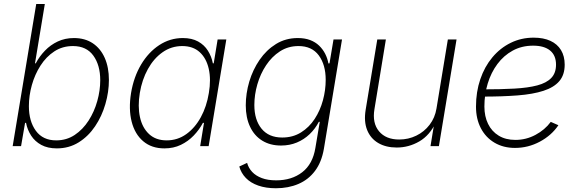

<svg xmlns="http://www.w3.org/2000/svg" viewBox="-20 -748 2962 983"><path d="M271 11.7Q224.1 11.7 191.4 -6.1Q158.7 -23.9 139.4 -53.7Q120.1 -83.5 113.3 -119.1H108.4L87.9 0H44.9L165.5 -727.5H209.5L159.2 -423.8H163.1Q181.6 -459 210 -488.5Q238.3 -518.1 275.6 -535.6Q313 -553.2 358.4 -553.2Q415 -553.2 455.1 -526.4Q495.1 -499.5 516.4 -451.2Q537.6 -402.8 537.6 -338.9Q537.6 -277.3 519.5 -215.1Q501.5 -152.8 467 -101.6Q432.6 -50.3 383.1 -19.3Q333.5 11.7 271 11.7ZM267.6 -29.3Q320.8 -29.3 362.5 -57.1Q404.3 -85 433.6 -130.6Q462.9 -176.3 478 -230.5Q493.2 -284.7 493.2 -337.4Q493.2 -414.6 457.8 -463.4Q422.4 -512.2 353.5 -512.2Q299.8 -512.2 258.1 -484.9Q216.3 -457.5 187.3 -412.1Q158.2 -366.7 143.1 -312.5Q127.9 -258.3 127.9 -204.6Q127.9 -127 163.8 -78.1Q199.7 -29.3 267.6 -29.3Z M821.8 11.7Q756.3 11.7 713.4 -24.7Q670.4 -61 654.1 -125Q637.7 -189 650.9 -271.5Q664.6 -354 702.4 -417.5Q740.2 -481 795.4 -517.1Q850.6 -553.2 916 -553.2Q962.4 -553.2 994.1 -535.6Q1025.9 -518.1 1044.4 -488.5Q1063 -459 1069.8 -423.8H1074.2L1094.2 -545.9H1138.7L1048.3 0H1004.9L1024.4 -119.1H1019Q1000.5 -84 971.9 -54.2Q943.4 -24.4 905.8 -6.3Q868.2 11.7 821.8 11.7ZM833.5 -29.3Q888.7 -29.3 933.3 -61Q978 -92.8 1008.1 -147.7Q1038.1 -202.6 1049.3 -272Q1061 -341.3 1048.8 -395.5Q1036.6 -449.7 1002.4 -481Q968.3 -512.2 913.1 -512.2Q857.4 -512.2 812.3 -480.5Q767.1 -448.7 737.1 -394.3Q707 -339.8 695.8 -272Q684.6 -203.6 696.5 -148.7Q708.5 -93.8 743.2 -61.5Q777.8 -29.3 833.5 -29.3Z M1392.6 215.8Q1341.3 215.8 1302.2 202.1Q1263.2 188.5 1238.8 163.3Q1214.4 138.2 1205.1 104.5L1245.1 85.9Q1252.4 112.3 1271.2 132.3Q1290 152.3 1320.6 163.8Q1351.1 175.3 1394 175.3Q1473.6 175.3 1527.3 133.8Q1581.1 92.3 1594.7 9.3L1617.2 -124.5L1612.3 -124Q1593.8 -88.4 1565.2 -61Q1536.6 -33.7 1499.8 -18.3Q1462.9 -2.9 1418.9 -2.9Q1363.3 -2.9 1322.8 -27.8Q1282.2 -52.7 1260.3 -99.1Q1238.3 -145.5 1238.3 -208.5Q1238.3 -269.5 1256.3 -330.3Q1274.4 -391.1 1309.1 -441.7Q1343.8 -492.2 1393.1 -522.7Q1442.4 -553.2 1504.9 -553.2Q1540.5 -553.2 1567.6 -543Q1594.7 -532.7 1613.8 -514.4Q1632.8 -496.1 1644.8 -472.7Q1656.7 -449.2 1661.6 -422.9L1667 -423.8L1687.5 -545.9H1731L1638.2 14.2Q1626.5 82 1592.8 127Q1559.1 171.9 1507.8 193.8Q1456.5 215.8 1392.6 215.8ZM1424.8 -43.9Q1479.5 -43.9 1521.2 -70.1Q1563 -96.2 1591.1 -139.2Q1619.1 -182.1 1633.3 -234.4Q1647.5 -286.6 1647.5 -339.4Q1647.5 -416.5 1612.1 -464.4Q1576.7 -512.2 1508.3 -512.2Q1455.1 -512.2 1413.3 -485.1Q1371.6 -458 1342.3 -413.8Q1313 -369.6 1297.6 -316.2Q1282.2 -262.7 1282.2 -210.4Q1282.2 -134.3 1319.1 -89.1Q1356 -43.9 1424.8 -43.9Z M2011.2 7.3Q1955.6 7.3 1916.3 -15.9Q1877 -39.1 1859.6 -82.5Q1842.3 -126 1852.1 -186L1911.6 -545.9H1955.6L1897 -188.5Q1885.3 -118.2 1920.4 -75.9Q1955.6 -33.7 2023.9 -33.7Q2070.8 -33.7 2111.3 -53.5Q2151.9 -73.2 2179.4 -109.1Q2207 -145 2214.8 -192.9L2272.9 -545.9H2317.4L2227.1 0H2184.1L2204.1 -122.1H2211.9Q2180.7 -55.2 2126.7 -23.9Q2072.8 7.3 2011.2 7.3Z M2616.7 9.3Q2557.1 9.3 2512 -17.3Q2466.8 -43.9 2441.9 -91.6Q2417 -139.2 2417 -202.1Q2417 -277.8 2439 -342.3Q2460.9 -406.7 2501 -454.6Q2541 -502.4 2595 -528.8Q2648.9 -555.2 2712.4 -555.2Q2762.7 -555.2 2798.1 -538.8Q2833.5 -522.5 2852.3 -491.5Q2871.1 -460.4 2871.1 -417Q2871.1 -364.7 2843.5 -332.5Q2815.9 -300.3 2762.2 -283Q2708.5 -265.6 2630.1 -259.5Q2551.8 -253.4 2450.2 -253.4L2454.1 -290.5Q2544.4 -290.5 2614 -294.4Q2683.6 -298.3 2730.7 -310.8Q2777.8 -323.2 2802.2 -348.6Q2826.7 -374 2826.7 -417Q2826.7 -464.4 2796.4 -489.3Q2766.1 -514.2 2709.5 -514.2Q2651.4 -514.2 2605.2 -489Q2559.1 -463.9 2526.6 -420.2Q2494.1 -376.5 2477.1 -320.6Q2460 -264.6 2460 -202.6Q2460 -152.3 2478.8 -113.8Q2497.6 -75.2 2533.2 -53.5Q2568.8 -31.7 2618.7 -31.7Q2673.3 -31.7 2721.4 -57.4Q2769.5 -83 2799.8 -124L2838.9 -106.9Q2803.7 -54.7 2743.9 -22.7Q2684.1 9.3 2616.7 9.3Z"/></svg>

Font: Inter ExtraLight
Style: Italic
Weight: 250
Italic angle: -9.3988°
Designer: Rasmus Andersson
Foundry: rsms
Version: Version 4.001;git-66647c0bb